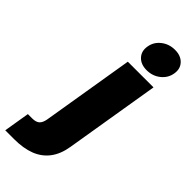

<svg xmlns="http://www.w3.org/2000/svg" viewBox="-419 -787 1032 1032"><g transform="rotate(45 97.0 -271.5)"><path d="M87.9 -522.5H283.2L193.8 18.6Q183.6 82.5 152.3 123.8Q121.1 165 70.6 184.6Q20 204.1 -49.8 204.1H-117.2L-92.8 56.6H-59.6Q-31.7 56.6 -17.8 44.2Q-3.9 31.7 1 3.4ZM191.4 -561.5Q147 -561.5 122.6 -587.9Q98.1 -614.3 105 -654.3Q111.3 -694.8 144.5 -720.9Q177.7 -747.1 222.7 -747.1Q267.1 -747.1 291.5 -720.9Q315.9 -694.8 309.1 -654.8Q302.7 -614.3 269.5 -587.9Q236.3 -561.5 191.4 -561.5Z"/></g></svg>

Font: Inter 28pt Black
Style: Italic
Weight: 900
Italic angle: -9.3988°
Designer: Rasmus Andersson
Foundry: rsms
Version: Version 4.001;git-66647c0bb